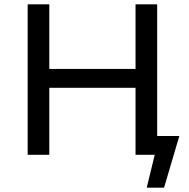

<svg xmlns="http://www.w3.org/2000/svg" viewBox="-20 -720 878 893"><path d="M610.4 -700H711V0H610.4ZM108.7 -700H209.3V0H108.7ZM200 -399.3H618.9V-311.7H200ZM706 -26.1 744.9 0H613.9V-87.6H814.1L743 153H662.4Z"/></svg>

Font: iiserrat Thin
Style: Regular
Weight: 100
Designer: Akira Ohta
Foundry: Akira Ohta
Version: Version 1.200;Glyphs 3.3.1 (3343)